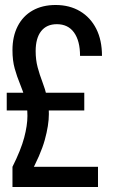

<svg xmlns="http://www.w3.org/2000/svg" viewBox="-20 -750 465 770"><path d="M30 0V-81Q64 -149 77 -198Q90 -247 90 -285Q90 -324 81 -354.5Q72 -385 60 -414Q48 -443 39 -475Q30 -507 30 -549Q30 -604 51 -645Q72 -686 111 -708Q150 -730 203 -730Q259 -730 301 -705Q343 -680 366 -634.5Q389 -589 389 -526H301Q301 -586 277 -619.5Q253 -653 208 -653Q167 -653 145 -625Q123 -597 123 -545Q123 -510 131 -480Q139 -450 150 -421.5Q161 -393 168.5 -361.5Q176 -330 176 -293Q176 -248 159.5 -188.5Q143 -129 98 -47L85 -81H373V0ZM7 -307V-378H318V-307Z"/></svg>

Font: Instrument Sans Condensed Medium
Style: Regular
Weight: 500
Width: 3
Designer: Rodrigo Fuenzalida
Foundry: fragTYPE
Version: Version 1.000;gftools[0.9.28]